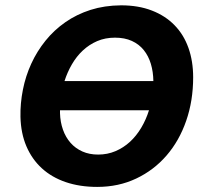

<svg xmlns="http://www.w3.org/2000/svg" viewBox="-20 -695 762 728"><path d="M57.6 -252Q56.6 -303.7 66.9 -355.2Q77.1 -406.7 98.6 -453.6Q120.1 -500.5 152.6 -540.8Q185.1 -581.1 227.8 -610.8Q270.5 -640.6 323.2 -657.5Q376 -674.3 439 -674.8Q504.9 -674.8 555.9 -655Q606.9 -635.3 641.8 -599.4Q676.8 -563.5 694.6 -513.2Q712.4 -462.9 712.4 -401.9Q712.4 -313 686 -237.1Q659.7 -161.1 611.6 -105.5Q563.5 -49.8 496.6 -18.1Q429.7 13.7 348.6 13.7Q282.7 13.7 229.5 -4.4Q176.3 -22.5 138.7 -56.9Q101.1 -91.3 80.1 -140.4Q59.1 -189.5 57.6 -252ZM352.1 -108.9Q387.2 -108.9 417.7 -121.8Q448.2 -134.8 472.7 -157.2Q497.1 -179.7 515.4 -210.4Q533.7 -241.2 544.9 -276.9H207.5V-266.1Q208.5 -231.9 218.8 -203.1Q229 -174.3 247.6 -153.3Q266.1 -132.3 292.5 -120.6Q318.8 -108.9 352.1 -108.9ZM416 -552.2Q378.9 -552.2 348.4 -539.1Q317.9 -525.9 293.9 -503.4Q270 -481 252.7 -451.2Q235.4 -421.4 224.6 -387.7H561.5Q561 -422.9 552 -452.9Q543 -482.9 525.1 -505.1Q507.3 -527.3 480 -539.8Q452.6 -552.2 416 -552.2Z"/></svg>

Font: PT Astra Sans
Style: Bold Italic
Weight: 700
Italic angle: -16°
Designer: A.Korolkova, I. Chaeva
Foundry: ParaType Ltd
Version: Version 1.002W